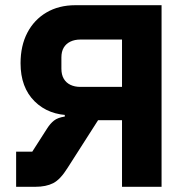

<svg xmlns="http://www.w3.org/2000/svg" viewBox="-20 -718 718 738"><path d="M42 0V-135H104L161 -224Q173 -243 187.5 -254.5Q202 -266 229 -270V-305L262 -275H254Q167 -275 113 -328.5Q59 -382 59 -475Q59 -542 85 -592Q111 -642 158.5 -670Q206 -698 270 -698H601V0H449V-256H357L240 -73Q212 -28 184.5 -14Q157 0 116 0ZM289 -384H449V-566H289Q267 -566 250.5 -558Q234 -550 225 -535Q216 -520 216 -497V-454Q216 -431 225 -415.5Q234 -400 250.5 -392Q267 -384 289 -384Z"/></svg>

Font: IBM Plex Sans
Style: Regular
Weight: 400
Designer: Mike Abbink, Paul van der Laan, Pieter van Rosmalen
Foundry: Bold Monday
Version: Version 3.201